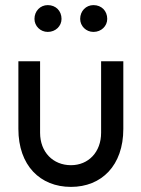

<svg xmlns="http://www.w3.org/2000/svg" viewBox="-20 -724 554 752"><path d="M52 -219C52 -76 137 8 258 8C378 8 463 -76 463 -219V-484H376V-204C376 -128 326 -77 258 -77C188 -77 137 -128 137 -204V-484H52ZM167 -704C138 -704 115 -681 115 -650C115 -622 138 -599 167 -599C198 -599 221 -622 221 -650C221 -681 199 -704 167 -704ZM346 -704C317 -704 294 -681 294 -650C294 -622 317 -599 346 -599C377 -599 400 -622 400 -650C400 -681 378 -704 346 -704Z"/></svg>

Font: Radis Sans
Style: Regular
Weight: 400
Designer: Gaël Goy
Foundry: Gaël Goy
Version: 1.0